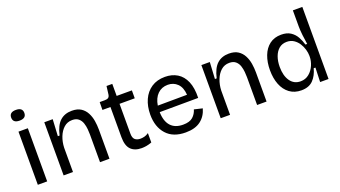

<svg xmlns="http://www.w3.org/2000/svg" viewBox="-60 -1227 3107 1755"><g transform="rotate(-20 1494.0 -349.5)"><path d="M81 0V-517H172V0ZM126 -608Q62 -608 62 -660Q62 -712 126 -712Q190 -712 190 -660Q190 -608 126 -608Z M332 0V-517H414L405 -355H422Q443 -448 488 -489Q533 -530 603 -530Q658 -530 692 -507.5Q726 -485 745 -448.5Q764 -412 771 -369Q778 -326 778 -284V0H686V-270Q686 -291 683.5 -321Q681 -351 671.5 -380.5Q662 -410 639.5 -429.5Q617 -449 578 -449Q530 -449 496.5 -419Q463 -389 444 -340.5Q425 -292 423 -236V0Z M1089 10Q1021 10 984.5 -27.5Q948 -65 948 -148V-441H870L871 -517H920Q944 -517 955.5 -525.5Q967 -534 970 -555L980 -634H1036V-517H1184V-440H1036V-150Q1036 -108 1055.5 -91.5Q1075 -75 1108 -75Q1126 -75 1146.5 -80Q1167 -85 1188 -100V-9Q1159 2 1134.5 6Q1110 10 1089 10Z M1517 13Q1395 13 1330.5 -59Q1266 -131 1266 -250Q1266 -331 1294.5 -394.5Q1323 -458 1377.5 -494Q1432 -530 1509 -530Q1577 -530 1628 -499Q1679 -468 1706 -405Q1733 -342 1730 -245L1355 -243Q1357 -154 1398.5 -108Q1440 -62 1518 -62Q1582 -62 1613.5 -90Q1645 -118 1657 -160L1737 -141Q1717 -69 1663 -28Q1609 13 1517 13ZM1509 -453Q1449 -453 1409.5 -414Q1370 -375 1359 -305L1644 -307Q1639 -380 1601.5 -416.5Q1564 -453 1509 -453Z M1860 0V-517H1942L1933 -355H1950Q1971 -448 2016 -489Q2061 -530 2131 -530Q2186 -530 2220 -507.5Q2254 -485 2273 -448.5Q2292 -412 2299 -369Q2306 -326 2306 -284V0H2214V-270Q2214 -291 2211.5 -321Q2209 -351 2199.5 -380.5Q2190 -410 2167.5 -429.5Q2145 -449 2106 -449Q2058 -449 2024.5 -419Q1991 -389 1972 -340.5Q1953 -292 1951 -236V0Z M2642 13Q2575 13 2528 -22Q2481 -57 2457 -118Q2433 -179 2433 -258Q2433 -336 2456.5 -397.5Q2480 -459 2526 -494Q2572 -529 2639 -529Q2694 -529 2729.5 -506Q2765 -483 2785.5 -446.5Q2806 -410 2818 -368H2835Q2828 -410 2822.5 -459Q2817 -508 2817 -544V-701H2909V0H2827L2832 -139H2815Q2798 -72 2757 -29.5Q2716 13 2642 13ZM2663 -67Q2711 -67 2746 -96Q2781 -125 2799 -167.5Q2817 -210 2817 -250V-262Q2817 -288 2808 -320Q2799 -352 2780.5 -381.5Q2762 -411 2733 -430.5Q2704 -450 2665 -450Q2620 -450 2589.5 -424.5Q2559 -399 2543 -355Q2527 -311 2527 -256Q2527 -170 2563 -118.5Q2599 -67 2663 -67Z"/></g></svg>

Font: Bricolage Grotesque 10pt
Style: Regular
Weight: 400
Designer: Mathieu Triay
Foundry: Atelier Triay
Version: Version 1.000; ttfautohint (v1.8.4.7-5d5b);gftools[0.9.32]